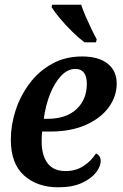

<svg xmlns="http://www.w3.org/2000/svg" viewBox="-20 -786 523 816"><path d="M339 -606Q314 -625 286.5 -652Q259 -679 235.5 -707Q212 -735 199 -756L202 -766H325Q332 -744 344 -716.5Q356 -689 368.5 -663Q381 -637 391 -619L388 -606ZM228 10Q138 10 82 -40.5Q26 -91 26 -192Q26 -254 46 -316Q66 -378 105 -430.5Q144 -483 200.5 -514.5Q257 -546 329 -546Q399 -546 437.5 -515.5Q476 -485 476 -431Q476 -377 442.5 -330.5Q409 -284 345.5 -255.5Q282 -227 194 -227H159Q158 -216 157.5 -206Q157 -196 157 -186Q157 -126 182 -92.5Q207 -59 259 -59Q302 -59 335 -80.5Q368 -102 388 -134Q408 -124 408 -102Q408 -79 388 -53Q368 -27 328 -8.5Q288 10 228 10ZM166 -281H181Q261 -281 305 -322Q349 -363 349 -430Q349 -493 300 -493Q268 -493 240.5 -464.5Q213 -436 193.5 -388Q174 -340 166 -281Z"/></svg>

Font: Noto Serif SemiCondensed SemiBold
Style: Italic
Weight: 600
Width: 4
Italic angle: -12°
Designer: Monotype Design Team
Foundry: Monotype Imaging Inc.
Version: Version 2.014; ttfautohint (v1.8.4.7-5d5b)